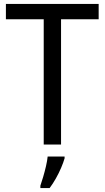

<svg xmlns="http://www.w3.org/2000/svg" viewBox="-20 -734 532 975"><path d="M290 0H202V-636H10V-714H481V-636H290ZM308 70Q302 91 290.5 118Q279 145 263.5 172.5Q248 200 232 221H185V209Q191 192 199 165Q207 138 213.5 110Q220 82 222 61H308Z"/></svg>

Font: Noto Sans Myanmar SemiCondensed
Style: Regular
Weight: 400
Width: 4
Designer: Monotype Design Team
Foundry: Monotype Imaging Inc.
Version: Version 2.107; ttfautohint (v1.8.4.7-5d5b)